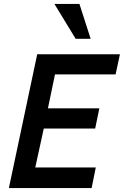

<svg xmlns="http://www.w3.org/2000/svg" viewBox="-20 -950 626 970"><path d="M24.9 0 168 -675.8H585.9L564 -574.2H257.8L222.2 -402.8H481.9L460.9 -300.8H201.2L158.2 -104H463.9L442.9 0ZM362.3 -753.9 254.9 -930.2H381.3L438 -753.9Z"/></svg>

Font: Clear Sans Medium
Style: Italic
Weight: 500
Italic angle: -12°
Foundry: Intel Corporation
Version: Version 1.00